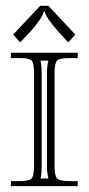

<svg xmlns="http://www.w3.org/2000/svg" viewBox="-20 -635 302 655"><path d="M17.1 0V-17.1H43.9Q79.1 -17.1 87.6 -25.9Q96.2 -34.7 96.2 -69.8V-384.8Q96.2 -419.9 87.6 -428.5Q79.1 -437 43.9 -437H17.1V-455.1H245.1V-437H219.2Q184.1 -437 175 -428.5Q166 -419.9 166 -384.8V-69.8Q166 -34.7 175 -25.9Q184.1 -17.1 219.2 -17.1H245.1V0ZM118.2 -428.2Q122.1 -410.6 122.1 -384.8V-69.8Q122.1 -42 118.2 -25.9H145Q140.1 -47.9 140.1 -69.8V-384.8Q140.1 -407.7 145 -428.2ZM145 -615.2 236.8 -517.1 212.9 -490.2 175.8 -530.8Q136.7 -575.2 132.8 -595.2H128.9Q124.5 -573.7 86.9 -530.8L48.8 -490.2L24.9 -517.1L117.2 -615.2Z"/></svg>

Font: FoglihtenNo01
Style: Regular
Weight: 500
Version: Version 0.61